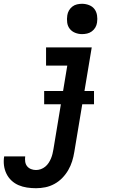

<svg xmlns="http://www.w3.org/2000/svg" viewBox="-83 -780 603 1013"><path d="M107 213Q83 213 59.5 209.5Q36 206 15 197Q-6 188 -22.5 172.5Q-39 157 -49 136.5Q-59 116 -62 92.5Q-65 69 -61 45H50Q48 59 50 73Q52 87 60 97Q68 107 80.5 112Q93 117 107 117Q120 117 132.5 112.5Q145 108 155.5 99.5Q166 91 173.5 79.5Q181 68 186 56Q191 44 194 31.5Q197 19 199 7L272 -434H160V-530H401L309 22Q305 47 297.5 71Q290 95 277 117.5Q264 140 245.5 159Q227 178 204 190.5Q181 203 156.5 208Q132 213 107 213ZM350 -600Q331 -600 313.5 -607Q296 -614 285 -628Q274 -642 271.5 -661Q269 -680 272 -699Q274 -713 281 -725Q288 -737 299 -745.5Q310 -754 323.5 -757Q337 -760 350 -760Q369 -760 387 -753Q405 -746 415.5 -732Q426 -718 429 -699Q432 -680 429 -661Q427 -647 420 -635Q413 -623 401.5 -614.5Q390 -606 376.5 -603Q363 -600 350 -600ZM413 -230H150V-300H413Z"/></svg>

Font: Iosevka Slab
Style: Bold Italic
Weight: 700
Italic angle: -9°
Monospace: yes
Designer: Belleve Invis
Foundry: Belleve Invis
Version: Version 11.1.0; ttfautohint (v1.8.3)